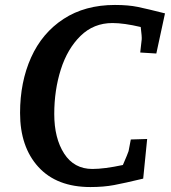

<svg xmlns="http://www.w3.org/2000/svg" viewBox="-20 -740 689 775"><path d="M61 -284Q61 -409 105.5 -508Q150 -607 236.5 -663.5Q323 -720 444 -720Q498 -720 536.5 -712Q575 -704 646 -686L611 -524L546 -528L552 -581Q553 -591 548 -631Q480 -647 434 -647Q358 -647 305 -595Q252 -543 225.5 -459.5Q199 -376 199 -280Q199 -182 239 -120Q279 -58 353 -58Q401 -58 476 -74Q496 -120 499 -130L508 -177L574 -179L558 -19Q483 -1 440.5 7Q398 15 345 15Q209 15 135 -66Q61 -147 61 -284Z"/></svg>

Font: Andada Pro
Style: Bold Italic
Weight: 700
Italic angle: -7°
Designer: Carolina Giovagnoli
Foundry: Huerta Tipografica
Version: Version 3.005; ttfautohint (v1.8.4)